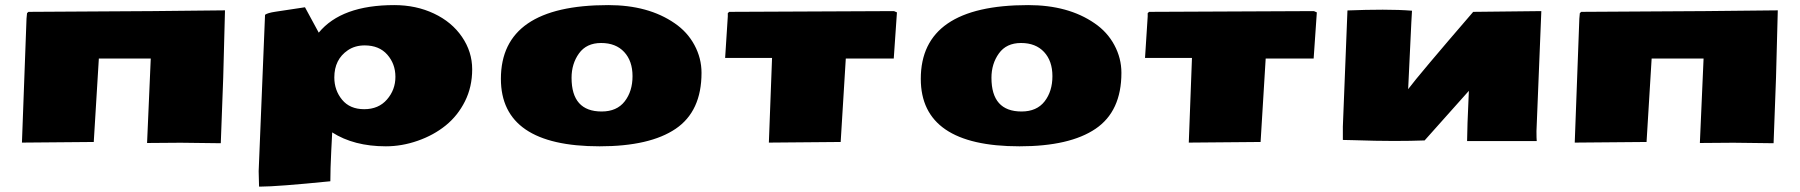

<svg xmlns="http://www.w3.org/2000/svg" viewBox="-20 -542 6890 735"><path d="M338.9 1.5 64 3.9 81.5 -470.7 83.5 -491.7 88.9 -496.6 564 -499.5 841.3 -502.4 834.5 -244.1 825.2 6.3 671.4 4.4 543 5.4 557.1 -317.9H358.4Z M1376 -368.2Q1338.9 -368.2 1311.5 -349.6Q1259.8 -314.5 1259.8 -245.6Q1259.8 -196.3 1289.6 -160.2Q1319.3 -124 1374.3 -124Q1429.2 -124 1461.4 -161.1Q1493.7 -198.2 1493.7 -247.8Q1493.7 -297.4 1462.6 -332.8Q1431.6 -368.2 1376 -368.2ZM1244.6 151.9Q1040.5 172.4 976.6 172.4H971.7Q970.2 115.2 970.2 113.3L994.6 -485.4Q1004.4 -492.7 1034.2 -497.1L1147.5 -514.2L1200.2 -417Q1287.1 -522.5 1489.3 -522.5Q1572.8 -522.5 1641.1 -490.2Q1709.5 -458 1748.5 -400.9Q1787.6 -343.8 1787.6 -276.6Q1787.6 -209.5 1760 -154.3Q1732.4 -99.1 1686.3 -61.8Q1640.1 -24.4 1579.3 -3.2Q1518.6 18.1 1457 18.1Q1335 18.1 1251.5 -35.2V-31.7Q1251.5 -31.2 1248 37.1Q1244.6 105.5 1244.6 151.9Z M2168 -244.1Q2168 -115.2 2283.2 -115.2Q2341.3 -115.2 2371.3 -153.8Q2401.4 -192.4 2401.4 -250.5Q2401.4 -308.6 2369.4 -343Q2337.4 -377.4 2281.2 -377.4Q2225.1 -377.4 2196.5 -337.6Q2168 -297.9 2168 -244.1ZM1897.5 -240.2Q1897.5 -522.5 2308.6 -522.5Q2461.9 -522.5 2562.5 -453.1Q2611.3 -419.9 2638.4 -369.6Q2665.5 -319.3 2665.5 -263.2Q2665.5 -116.2 2566.7 -49.1Q2467.8 18.1 2275.4 18.1Q1897.5 18.1 1897.5 -240.2Z M3198.2 1.5 2923.3 3.9 2935.5 -320.3H2755.9L2766.1 -479V-491.7L2771.5 -496.6L3402.3 -499.5L3413.6 -494.6L3401.4 -317.9H3217.8Z M3775.4 -244.1Q3775.4 -115.2 3890.6 -115.2Q3948.7 -115.2 3978.8 -153.8Q4008.8 -192.4 4008.8 -250.5Q4008.8 -308.6 3976.8 -343Q3944.8 -377.4 3888.7 -377.4Q3832.5 -377.4 3804 -337.6Q3775.4 -297.9 3775.4 -244.1ZM3504.9 -240.2Q3504.9 -522.5 3916 -522.5Q4069.3 -522.5 4169.9 -453.1Q4218.8 -419.9 4245.8 -369.6Q4272.9 -319.3 4272.9 -263.2Q4272.9 -116.2 4174.1 -49.1Q4075.2 18.1 3882.8 18.1Q3504.9 18.1 3504.9 -240.2Z M4805.7 1.5 4530.8 3.9 4543 -320.3H4363.3L4373.5 -479V-491.7L4378.9 -496.6L5009.8 -499.5L5021 -494.6L5008.8 -317.9H4825.2Z M5370.6 -200.7Q5411.1 -254.9 5619.6 -496.6L5880.4 -499.5L5861.8 -40Q5861.8 -12.2 5862.8 -2H5596.2Q5596.2 -46.4 5603 -194.3L5433.6 -4.4Q5382.8 -2.4 5315.9 -2.4Q5249 -2.4 5160.6 -5.4L5120.6 -6.3V-57.1L5138.2 -502Q5210.4 -504.9 5273.4 -504.9Q5336.4 -504.9 5385.3 -501L5382.8 -457Q5373 -243.2 5370.6 -200.7Z M6283.2 1.5 6008.3 3.9 6025.9 -470.7 6027.8 -491.7 6033.2 -496.6 6508.3 -499.5 6785.6 -502.4 6778.8 -244.1 6769.5 6.3 6615.7 4.4 6487.3 5.4 6501.5 -317.9H6302.7Z"/></svg>

Font: Seymour One
Style: Book
Weight: 400
Designer: vernon adams
Foundry: vernon adams
Version: Version 1.000; ttfautohint (v0.93) -l 8 -r 50 -G 200 -x 0 -w